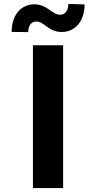

<svg xmlns="http://www.w3.org/2000/svg" viewBox="-20 -958 491 978"><path d="M301.5 -727.3H147.7V0H301.5ZM39.4 -795.5 123.6 -794.4C123.6 -827.4 139.9 -848.4 164.4 -848.4C207.7 -848.4 224.8 -794.7 295.5 -795.1C359.7 -795.5 410.2 -845.5 410.9 -935.4L328.1 -937.9C327.8 -905.2 313.2 -883.2 285.9 -882.8C245.4 -882.8 220.5 -936.4 154.8 -936.1C90.2 -935.7 39.4 -885.7 39.4 -795.5Z"/></svg>

Font: Margiela Sans
Style: Bold
Weight: 700
Designer: Stefan Endress, Andreas Faust
Version: Version 1.100;FEAKit 1.0